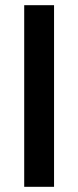

<svg xmlns="http://www.w3.org/2000/svg" viewBox="-20 -720 302 740"><path d="M73.3 0V-700H188.3V0Z"/></svg>

Font: Fustat
Style: Regular
Weight: 400
Designer: Mohamed Gaber, Khaled Hosny, Laura Garcia Mut
Foundry: Kief Type Foundry, Alif Type Foundry, Hard Type Foundry
Version: Version 1.007